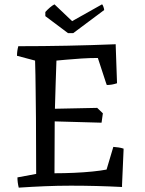

<svg xmlns="http://www.w3.org/2000/svg" viewBox="-20 -852 665 881"><path d="M66 9Q60 -15 60 -38L146 -54Q146 -120 145.5 -183.5Q145 -247 145 -310Q144 -375 143.5 -441Q143 -507 141 -574L58 -596Q58 -618 64 -640Q288 -640 511 -649V-641L517 -470Q505 -466 493.5 -464Q482 -462 470 -462L466 -473L429 -586Q393 -586 353.5 -583.5Q314 -581 282.5 -578Q251 -575 239 -574Q237 -529 235.5 -472Q234 -415 232 -353L426 -357L452 -332L446 -289L231 -295L230 -57Q274 -57 319.5 -59Q365 -61 404.5 -65Q444 -69 469 -74L500 -178Q512 -177 523.5 -175.5Q535 -174 547 -170V-164L540 -4V6Q423 0 305 0Q245 0 185.5 2.5Q126 5 66 9ZM292 -700 188 -778V-797Q198 -808 209 -817.5Q220 -827 230 -832L311 -755L448 -832Q451 -831 454.5 -821Q458 -811 458 -806L316 -700Z"/></svg>

Font: Labrada
Style: Regular
Weight: 400
Designer: Mercedes Jáuregui
Foundry: Omnibus-Type Team
Version: Version 1.000; ttfautohint (v1.8.4.7-5d5b)